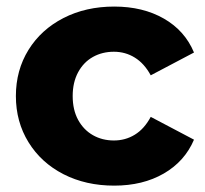

<svg xmlns="http://www.w3.org/2000/svg" viewBox="-20 -569 638 597"><path d="M29.4 -270.4Q29.4 -350.7 68.7 -414.1Q108 -477.4 177.5 -513Q247 -548.6 335.1 -548.6Q424.4 -548.6 489.7 -511.1Q554.9 -473.7 583.2 -405.7L448.7 -334.8Q428.6 -371.8 399.2 -389.9Q369.9 -408.1 334.1 -408.1Q297.9 -408.1 268.9 -391.9Q239.9 -375.7 222.9 -344.3Q206 -312.9 206 -270.4Q206 -227.4 222.9 -196.3Q239.9 -165.2 268.9 -148.7Q297.9 -132.2 334.1 -132.2Q369.9 -132.2 399.2 -150.2Q428.6 -168.1 448.7 -205.6L583.2 -134.7Q554.4 -67.1 489.2 -29.4Q424 8.2 335.1 8.2Q247 8.2 177.5 -27.3Q108 -62.9 68.7 -126.6Q29.4 -190.2 29.4 -270.4Z"/></svg>

Font: iiserrat Thin
Style: Regular
Weight: 100
Designer: Akira Ohta
Foundry: Akira Ohta
Version: Version 1.200;Glyphs 3.3.1 (3343)